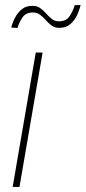

<svg xmlns="http://www.w3.org/2000/svg" viewBox="-20 -735 337 755"><path d="M147.5 -528.3 56.6 0H29.8L120.6 -528.3ZM273.9 -714.8 296.9 -715.3Q292.5 -694.8 282.5 -674.3Q272.5 -653.8 256.3 -639.9Q240.2 -626 213.9 -625.5Q195.8 -625 183.3 -634.3Q170.9 -643.6 160.4 -655.5Q149.9 -667.5 137.7 -676.8Q125.5 -686 108.4 -686Q81.5 -685.5 68.4 -666.5Q55.2 -647.5 48.8 -625L24.4 -626.5Q28.8 -646 39.1 -665.5Q49.3 -685.1 65.9 -698.7Q82.5 -712.4 107.4 -711.9Q125.5 -712.4 138.4 -702.9Q151.4 -693.4 162.1 -681.2Q172.9 -668.9 184.8 -659.7Q196.8 -650.4 213.4 -651.4Q240.7 -651.4 254.2 -672.1Q267.6 -692.9 273.9 -714.8Z"/></svg>

Font: Roboto Condensed Thin
Style: Italic
Weight: 250
Italic angle: -12°
Designer: Christian Robertson
Foundry: Google
Version: Version 3.008; 2023